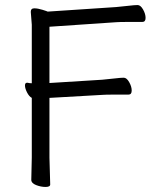

<svg xmlns="http://www.w3.org/2000/svg" viewBox="-20 -732 622 761"><path d="M102 -685Q102 -699 116 -699Q130 -699 149 -693Q168 -687 169 -686L440 -704Q463 -706 488.5 -709Q514 -712 525.5 -712Q537 -712 547 -694.5Q557 -677 557 -661Q557 -645 544 -645H482Q455 -645 441 -644L176 -626V-403L385 -416Q408 -418 433.5 -421Q459 -424 470.5 -424Q482 -424 492 -406.5Q502 -389 502 -373Q502 -357 489 -357H426Q400 -357 386 -356L176 -344V-107L179 -1Q179 9 160.5 9Q142 9 123 1.5Q104 -6 104 -19L106 -108V-344Q95 -350 87 -366Q79 -382 79 -393Q79 -404 87 -404H89Q97 -402 106 -402V-634Z"/></svg>

Font: ToneOZ-Pinyin-WenKai-Regular
Style: Regular
Weight: 400
Designer: Fontworks Inc.
Foundry: ToneOZ
Version: Version 0.240331